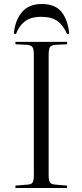

<svg xmlns="http://www.w3.org/2000/svg" viewBox="-20 -939 412 959"><path d="M57 0V-12L118 -17Q137 -18 143 -28Q149 -38 149 -65V-667Q149 -693 142.5 -703Q136 -713 116 -715L57 -718V-730H315V-718L254 -715Q236 -713 229.5 -703.5Q223 -694 223 -665V-63Q223 -38 229.5 -28Q236 -18 256 -17L315 -12V0ZM189 -919Q254 -919 286 -881Q318 -843 326 -771L315 -769Q296 -813 266.5 -834Q237 -855 186 -855Q134 -855 104 -832Q74 -809 60 -769L49 -771Q55 -836 89 -877.5Q123 -919 189 -919Z"/></svg>

Font: Literata 72pt Light
Style: Regular
Weight: 300
Designer: Latin by Veronika Burian and Jose Scaglione. Greek by Irene Vlachou. Cyrillic by Vera Evstafieva.
Foundry: TypeTogether
Version: Version 3.002